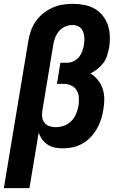

<svg xmlns="http://www.w3.org/2000/svg" viewBox="-33 -763 653 998"><path d="M-13 215 114 -549Q118 -575 127 -601.5Q136 -628 152 -651Q168 -674 190.5 -692.5Q213 -711 238.5 -722.5Q264 -734 291 -738.5Q318 -743 344 -743Q375 -743 404.5 -737.5Q434 -732 458.5 -718Q483 -704 501 -681.5Q519 -659 528 -632Q537 -605 538 -574.5Q539 -544 534 -514Q530 -494 523.5 -473.5Q517 -453 504 -435.5Q491 -418 473.5 -404.5Q456 -391 437 -381Q459 -368 475.5 -347.5Q492 -327 500.5 -302Q509 -277 509 -248.5Q509 -220 504 -192Q500 -167 492 -142Q484 -117 470.5 -93.5Q457 -70 438 -50Q419 -30 395 -16.5Q371 -3 345.5 2.5Q320 8 294 8Q273 8 252.5 4Q232 0 215 -11Q198 -22 186.5 -38Q175 -54 168 -73L120 215ZM257 -102Q278 -102 299.5 -109.5Q321 -117 337.5 -133.5Q354 -150 362.5 -171Q371 -192 375 -213Q378 -234 377 -255Q376 -276 366 -293Q356 -310 337.5 -318.5Q319 -327 298 -327H263L281 -437H316Q333 -437 349 -444.5Q365 -452 376.5 -465.5Q388 -479 394 -495.5Q400 -512 403 -528Q405 -540 405.5 -552.5Q406 -565 404.5 -576.5Q403 -588 398.5 -599Q394 -610 386 -618Q378 -626 366.5 -629.5Q355 -633 343 -633Q324 -633 305.5 -625Q287 -617 274 -601.5Q261 -586 254 -568Q247 -550 244 -531L187 -187Q184 -170 186.5 -153Q189 -136 199 -124Q209 -112 224.5 -107Q240 -102 257 -102Z"/></svg>

Font: Iosevka SS04 XBd Ex Obl
Style: Regular
Weight: 800
Width: 7
Italic angle: -9°
Monospace: yes
Designer: Belleve Invis
Foundry: Belleve Invis
Version: Version 19.0.0; ttfautohint (v1.8.4)